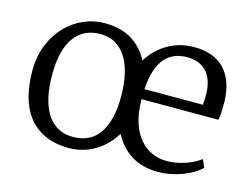

<svg xmlns="http://www.w3.org/2000/svg" viewBox="-83 -709 1125 859"><g transform="rotate(15 479.0 -279.0)"><path d="M297.9 -41.5Q335.4 -41.5 365.5 -55.2Q395.5 -68.8 416.5 -97.4Q437.5 -126 448.7 -169.7Q460 -213.4 460 -272.9Q460 -324.7 450.7 -369.6Q441.4 -414.6 421.6 -447.5Q401.9 -480.5 371.6 -499.3Q341.3 -518.1 298.8 -518.1Q221.2 -518.1 179 -459.7Q136.7 -401.4 136.7 -287.1Q136.7 -230.5 146.7 -184.8Q156.7 -139.2 176.8 -107.4Q196.8 -75.7 227.1 -58.6Q257.3 -41.5 297.9 -41.5ZM823.2 -331.1Q824.2 -341.8 824.7 -353Q825.2 -364.3 825.2 -375.5Q825.2 -406.2 818.1 -432.4Q811 -458.5 796.1 -477.5Q781.2 -496.6 757.6 -507.6Q733.9 -518.6 700.7 -518.6Q670.4 -518.6 644.8 -508.8Q619.1 -499 599.6 -477.1Q580.1 -455.1 567.9 -419.2Q555.7 -383.3 552.2 -331.1ZM46.4 -280.8Q46.4 -348.6 68.6 -402.3Q90.8 -456.1 127 -493.4Q163.1 -530.8 209.7 -550.5Q256.3 -570.3 304.7 -570.3Q379.9 -570.3 430.9 -539.1Q481.9 -507.8 510.3 -452.1Q544.4 -507.8 598.9 -539.1Q653.3 -570.3 720.7 -570.3Q809.6 -570.3 859.1 -520Q908.7 -469.7 912.6 -372.1Q912.6 -343.3 911.9 -322Q911.1 -300.8 907.2 -284.2H551.3Q551.3 -281.2 551.3 -278.1Q551.3 -274.9 551.8 -272Q553.2 -213.9 568.1 -171.4Q583 -128.9 607.4 -101.1Q631.8 -73.2 663.8 -59.6Q695.8 -45.9 731.4 -45.9Q752.9 -45.9 775.4 -50Q797.9 -54.2 818.4 -61.3Q838.9 -68.4 856.4 -77.6Q874 -86.9 885.7 -96.7L901.9 -60.1Q887.2 -45.4 865.7 -32.5Q844.2 -19.5 818.1 -9.8Q792 0 763.4 5.6Q734.9 11.2 706.5 11.2Q632.8 11.2 581.5 -21Q530.3 -53.2 501 -109.9Q484.4 -82.5 462.4 -60.3Q440.4 -38.1 414.1 -22.2Q387.7 -6.3 357.4 2.4Q327.1 11.2 293.9 11.2Q228 11.2 181.2 -10.7Q134.3 -32.7 104.2 -71.5Q74.2 -110.4 60.3 -164.1Q46.4 -217.8 46.4 -280.8Z"/></g></svg>

Font: MerriweatherLight
Style: Regular
Weight: 300
Designer: Eben Sorkin ( sorkintype@gmail.com )
Foundry: Eben Sorkin
Version: Version 1.055; ttfautohint (v1.4.1)